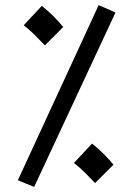

<svg xmlns="http://www.w3.org/2000/svg" viewBox="-20 -707 513 753"><path d="M114 26 50 0 367 -687 433 -658ZM156 -529Q132 -554 115 -571Q98 -588 73 -608L144 -684Q168 -665 190 -643Q212 -621 228 -601ZM353 11Q329 -14 312 -31Q295 -48 270 -68L341 -144Q365 -125 387 -103Q409 -81 425 -61Z"/></svg>

Font: Noto IKEA Arabic
Style: Regular
Weight: 400
Designer: Monotype Design Team
Foundry: Monotype Imaging Inc.
Version: Version 1.200